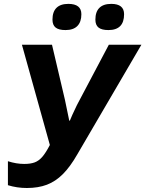

<svg xmlns="http://www.w3.org/2000/svg" viewBox="-20 -940 734 970"><path d="M20 -4.4V-125.5Q62.5 -111.8 102.5 -111.8Q134.3 -111.8 155.3 -119.6Q176.3 -127.4 193.8 -147.7Q211.4 -168 231.9 -207.5L90.8 -713.9H242.7L308.1 -435.5Q311 -422.9 327.6 -341.3L329.6 -330.6H333Q341.3 -352.5 368.7 -409.2L529.8 -713.9H694.3L370.6 -160.2Q334.5 -97.2 297.6 -60.3Q260.7 -23.4 217 -6.8Q173.3 9.8 115.7 9.8Q65.9 9.8 20 -4.4ZM245.1 -840.8Q245.1 -880.4 265.4 -900.4Q285.6 -920.4 325.2 -920.4Q391.1 -920.4 391.1 -868.2Q391.1 -829.1 370.8 -808.6Q350.6 -788.1 311 -788.1Q276.9 -788.1 261 -800.8Q245.1 -813.5 245.1 -840.8ZM461.9 -840.8Q461.9 -880.4 482.2 -900.4Q502.4 -920.4 542 -920.4Q606.9 -920.4 606.9 -868.2Q606.9 -788.1 527.8 -788.1Q493.7 -788.1 477.8 -800.8Q461.9 -813.5 461.9 -840.8Z"/></svg>

Font: Viking Open Sans
Style: Bold Italic
Weight: 700
Italic angle: -12°
Foundry: Ascender Corporation
Version: Version 2.000